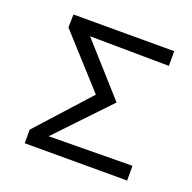

<svg xmlns="http://www.w3.org/2000/svg" viewBox="-91 -558 651 650"><g transform="rotate(20 234.5 -233.0)"><path d="M431 -413 146 -416 307 -236 130 -50 431 -53V0H62V-49L232 -237L67 -419L68 -466H431Z"/></g></svg>

Font: Ysabeau SC
Style: Regular
Weight: 400
Designer: Christian Thalmann (Catharsis Fonts)
Version: Version 0.003